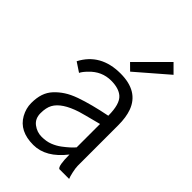

<svg xmlns="http://www.w3.org/2000/svg" viewBox="-223 -813 899 899"><g transform="rotate(45 226.5 -363.5)"><path d="M226.6 -588.9 370.6 -732.9 413.1 -690.4 258.8 -557.1ZM173.8 -297.4Q238.8 -320.3 332.5 -338.9Q332.5 -416 302.7 -441.9Q276.4 -464.8 226.1 -464.8Q164.6 -464.8 120.1 -418Q101.1 -398.9 93.8 -383.8L47.4 -414.6Q102.1 -519.5 233.4 -519.5Q351.1 -519.5 383.8 -429.2Q397 -392.6 397 -340.3V-72.3Q397 -58.1 402.3 -33.7Q407.7 -9.3 412.1 0H347.2Q332.5 -7.3 332.5 -82Q263.7 6.3 180.7 6.3Q88.9 6.3 53.2 -58.1Q35.2 -90.8 35.2 -125.7Q35.2 -160.6 43.9 -186.8Q52.7 -212.9 71.5 -233.2Q90.3 -253.4 114.3 -269Q138.2 -284.7 173.8 -297.4ZM111.8 -181.6Q99.6 -159.2 99.6 -123Q99.6 -86.9 125 -67.6Q150.4 -48.3 181.4 -48.3Q212.4 -48.3 236.1 -57.6Q259.8 -66.9 279.3 -81.5Q314.9 -108.4 332.5 -129.4V-284.2Q239.7 -260.3 222.7 -254.9Q136.7 -227.1 111.8 -181.6Z"/></g></svg>

Font: News Cycle
Style: Regular
Weight: 500
Version: Version 0.5.2